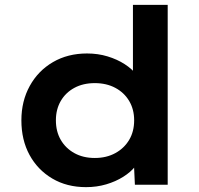

<svg xmlns="http://www.w3.org/2000/svg" viewBox="-20 -760 820 790"><path d="M334 10Q255 10 195 -25.5Q135 -61 101.5 -122.5Q68 -184 68 -265Q68 -344 102.5 -406.5Q137 -469 198 -504.5Q259 -540 338 -540Q383 -540 422.5 -528Q462 -516 493 -496Q524 -476 542.5 -451.5Q561 -427 563 -402L527 -395V-740H670V0H535L529 -130L557 -124Q555 -99 536.5 -75.5Q518 -52 487 -32.5Q456 -13 417 -1.5Q378 10 334 10ZM370 -110Q418 -110 454.5 -130Q491 -150 511.5 -184.5Q532 -219 532 -265Q532 -310 511.5 -344.5Q491 -379 454.5 -398.5Q418 -418 370 -418Q322 -418 286 -398.5Q250 -379 230 -344.5Q210 -310 210 -265Q210 -219 230 -184.5Q250 -150 286 -130Q322 -110 370 -110Z"/></svg>

Font: Lexend Exa SemiBold
Style: Regular
Weight: 600
Designer: Bonnie Shaver-Troup, Thomas Jockin
Foundry: Lexend
Version: Version 1.007